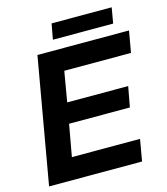

<svg xmlns="http://www.w3.org/2000/svg" viewBox="-123 -942 903 1037"><g transform="rotate(-15 328.5 -423.5)"><path d="M214 -299H554L575 -413H234L263 -582H636L657 -702H145L22 0H542L563 -121H182ZM599 -847H263L247 -760H584Z"/></g></svg>

Font: Geom SemiBold
Style: Bold Italic
Weight: 600
Italic angle: -10°
Version: Version 1.102